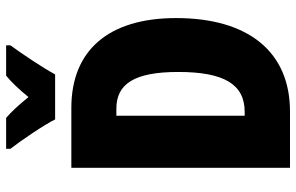

<svg xmlns="http://www.w3.org/2000/svg" viewBox="-190 -777 967 627"><g transform="rotate(-90 293.5 -463.5)"><path d="M217 -767H364C385 -806 431 -875 459 -913V-927H360C340 -911 317 -887 290 -854C264 -886 242 -910 222 -927H121V-913C147 -880 200 -802 217 -767ZM548 -372C548 -593 442 -714 255 -714H59V0H243C437 0 548 -135 548 -372ZM372 -365C372 -216 332 -148 242 -148H229V-567H252C332 -567 372 -510 372 -365Z"/></g></svg>

Font: Noto Sans Oriya ExtCond Blk
Style: Regular
Weight: 900
Width: 2
Designer: Amélie Bonet and Sol Matas
Foundry: Google LLC
Version: Version 2.006